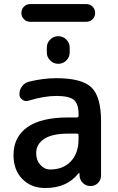

<svg xmlns="http://www.w3.org/2000/svg" viewBox="-20 -943 584 951"><path d="M369.1 -273.4Q369.1 -281.2 361.3 -281.2H318.4Q238.3 -281.2 198.7 -254.9Q159.2 -228.5 159.2 -184.6Q159.2 -149.4 179.7 -126.5Q200.2 -103.5 228.5 -103.5Q293 -103.5 331.1 -144Q369.1 -184.6 369.1 -253.9ZM129.9 -835Q111.3 -835 98.6 -847.7Q85.9 -860.4 85.9 -878.9Q85.9 -897.5 98.6 -910.2Q111.3 -922.9 129.9 -922.9H407.2Q425.8 -922.9 438.5 -910.2Q451.2 -897.5 451.2 -878.9Q451.2 -860.4 438.5 -847.7Q425.8 -835 407.2 -835ZM211.9 -683.6V-707Q211.9 -730.5 228.5 -747.1Q245.1 -763.7 268.6 -763.7Q292 -763.7 308.6 -747.1Q325.2 -730.5 325.2 -707V-683.6Q325.2 -660.2 308.6 -643.6Q292 -627 268.6 -627Q245.1 -627 228.5 -643.6Q211.9 -660.2 211.9 -683.6ZM258.8 -555.7Q385.7 -555.7 433.1 -509.8Q480.5 -463.9 480.5 -342.8V-74.2Q480.5 -51.8 465.3 -36.6Q450.2 -21.5 428.2 -21.5Q406.2 -21.5 390.6 -36.6Q375 -51.8 374 -73.2V-84Q374 -85 372.6 -85.4Q371.1 -85.9 369.1 -85Q312.5 -11.7 204.1 -11.7Q134.8 -11.7 90.8 -56.2Q46.9 -100.6 46.9 -174.8Q46.9 -263.7 114.7 -312.5Q182.6 -361.3 318.4 -361.3H361.3Q369.1 -361.3 369.1 -369.1V-377.9Q369.1 -428.7 345.7 -448.2Q322.3 -467.8 258.8 -467.8Q199.2 -467.8 121.1 -444.3Q116.2 -442.4 110.4 -442.4Q99.6 -442.4 90.8 -449.2Q76.2 -459 76.2 -476.6Q76.2 -498 88.9 -515.1Q101.6 -532.2 122.1 -538.1Q193.4 -555.7 258.8 -555.7Z"/></svg>

Font: Gen Jyuu Gothic P Medium
Style: Regular
Weight: 500
Designer: [Source Han Sans]
Ryoko NISHIZUKA  (kana & ideographs); Paul D. Hunt (Latin, Greek & Cyrillic); Wenlong ZHANG  (bopomofo
Version: Version 1.002.20150607